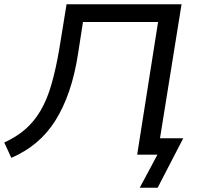

<svg xmlns="http://www.w3.org/2000/svg" viewBox="-30 -725 931 900"><path d="M625 155 708 0H613L711 -622H359L336 -474Q321 -376 294 -297.5Q267 -219 229 -159Q191 -99 139.5 -56Q88 -13 23 15L-10 -57Q47 -83 88.5 -119Q130 -155 160.5 -207Q191 -259 211.5 -330.5Q232 -402 248 -496L282 -705H821L720 -77H829L709 155Z"/></svg>

Font: Nunito Sans 7pt SemiExpanded
Style: Italic
Weight: 400
Width: 6
Italic angle: -9°
Designer: Vernon Adams
Foundry: Vernon Adams
Version: Version 3.101;gftools[0.9.27]